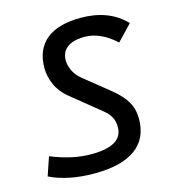

<svg xmlns="http://www.w3.org/2000/svg" viewBox="-107 -791 800 889"><g transform="rotate(-15 293.0 -346.5)"><path d="M237.3 9.8Q110.8 9.8 23.4 -33.2L53.7 -122.1Q153.8 -80.1 246.6 -80.1Q396.5 -80.1 396.5 -170.4Q396.5 -197.8 385.7 -218Q375 -238.3 350.6 -257.8L210.9 -371.1Q173.3 -401.9 156 -442.1Q138.7 -482.4 138.7 -521Q138.7 -610.8 195.6 -657Q252.4 -703.1 360.8 -703.1Q496.1 -703.1 574.7 -620.6L503.9 -546.4Q431.6 -613.3 355 -613.3Q301.3 -613.3 272.2 -592Q243.2 -570.8 243.2 -529.3Q243.2 -507.3 254.9 -481.4Q266.6 -455.6 292.5 -434.6L412.6 -337.9Q459 -300.3 480 -264.4Q501 -228.5 501 -181.6Q501 -87.4 434.1 -38.8Q367.2 9.8 237.3 9.8Z"/></g></svg>

Font: Cascadia Code NF
Style: Italic
Weight: 400
Italic angle: -10°
Monospace: yes
Designer: Aaron Bell
Foundry: Saja Typeworks
Version: Version 2404.023; ttfautohint (v1.8.4)